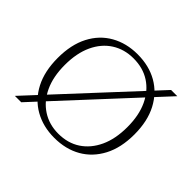

<svg xmlns="http://www.w3.org/2000/svg" viewBox="-123 -662 829 829"><g transform="rotate(45 291.5 -247.0)"><path d="M291 8Q223 8 170 -22Q117 -52 87.5 -109Q58 -166 58 -247Q58 -328 87.5 -385Q117 -442 170 -472Q223 -502 291 -502Q361 -502 413.5 -472Q466 -442 496 -385Q526 -328 526 -247Q526 -166 496 -109Q466 -52 413.5 -22Q361 8 291 8ZM291 -17Q349 -17 391.5 -45Q434 -73 458 -124.5Q482 -176 482 -248Q482 -320 458 -371Q434 -422 391.5 -449.5Q349 -477 291 -477Q235 -477 192 -449.5Q149 -422 125 -370.5Q101 -319 101 -247Q101 -175 125 -124Q149 -73 192 -45Q235 -17 291 -17ZM43 0 502 -495H540L82 0Z"/></g></svg>

Font: Montagu Slab 144pt ExtraLight
Style: Regular
Weight: 250
Version: Version 1.000